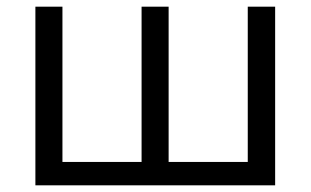

<svg xmlns="http://www.w3.org/2000/svg" viewBox="-20 -555 930 575"><path d="M485 -70H722V-535H804V0H86V-535H167V-70H404V-535H485Z"/></svg>

Font: Stephens Clock
Style: Regular
Weight: 400
Designer: Peter Wiegel (catfonts.de) with slight modifications by DT1.org
Version: Version 0.9.1